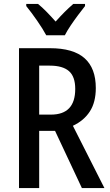

<svg xmlns="http://www.w3.org/2000/svg" viewBox="-20 -960 563 980"><path d="M235 -714Q354 -714 411.5 -663Q469 -612 469 -511Q469 -438 438.5 -391Q408 -344 352 -318L513 0H398L261 -292H180V0H77V-714ZM234 -625H180V-375H240Q364 -375 364 -506Q364 -569 332 -597Q300 -625 234 -625ZM216 -780Q199 -812 169.5 -854.5Q140 -897 114 -929V-940H174Q195 -923 218 -899.5Q241 -876 264 -850Q289 -878 309 -898Q329 -918 354 -940H414V-929Q398 -909 378.5 -883Q359 -857 340.5 -829.5Q322 -802 311 -780Z"/></svg>

Font: Noto Sans Hebrew Condensed Medium
Style: Regular
Weight: 500
Width: 3
Designer: Monotype Design Team
Foundry: Monotype Imaging Inc.
Version: Version 2.004; ttfautohint (v1.8.4.7-5d5b)